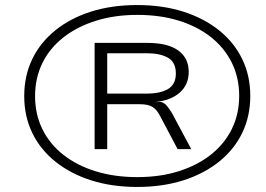

<svg xmlns="http://www.w3.org/2000/svg" viewBox="-20 -733 1053 761"><path d="M524 8Q424 8 342 -18Q260 -44 200 -92Q140 -140 108 -206Q76 -272 76 -352Q76 -433 108 -499Q140 -565 199.5 -613Q259 -661 341 -687Q423 -713 524 -713Q624 -713 706 -687Q788 -661 848 -613Q908 -565 940 -499Q972 -433 972 -353Q972 -272 940 -206Q908 -140 848 -92Q788 -44 706 -18Q624 8 524 8ZM524 -31Q615 -31 689 -54.5Q763 -78 816.5 -120.5Q870 -163 899 -222Q928 -281 928 -353Q928 -425 899 -484Q870 -543 816.5 -585.5Q763 -628 689 -651Q615 -674 524 -674Q434 -674 359.5 -650.5Q285 -627 231 -584.5Q177 -542 148 -483Q119 -424 119 -352Q119 -280 148 -221Q177 -162 231 -119.5Q285 -77 359.5 -54Q434 -31 524 -31ZM355 -142V-563H564Q645 -563 686.5 -533Q728 -503 728 -448Q728 -398 693 -366.5Q658 -335 593 -328L618 -329Q632 -325 641.5 -313.5Q651 -302 662 -284L738 -142H684L613 -276Q601 -299 584 -309.5Q567 -320 533 -320H389L405 -335V-142ZM405 -362H561Q616 -362 646.5 -380.5Q677 -399 677 -442Q677 -486 646 -504Q615 -522 561 -522H405Z"/></svg>

Font: Nunito Sans 7pt Expanded ExtraLight
Style: Italic
Weight: 250
Width: 7
Italic angle: -9°
Designer: Vernon Adams
Foundry: Vernon Adams
Version: Version 3.101;gftools[0.9.27]